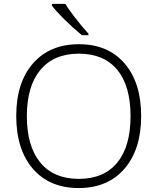

<svg xmlns="http://www.w3.org/2000/svg" viewBox="-20 -951 804 981"><path d="M245.1 -931.2H314.5Q327.1 -907.7 362.8 -861.6Q398.4 -815.4 432.1 -778.8V-771H398.4Q352.5 -808.6 307.1 -853.8Q261.7 -898.9 245.1 -922.9ZM63 -358.4Q63 -529.3 148.7 -627.2Q234.4 -725.1 383.1 -725.1Q531.7 -725.1 616.5 -627Q701.2 -528.8 701.2 -358.2Q701.2 -187.5 616 -88.9Q530.8 9.8 381.8 9.8Q232.9 9.8 147.9 -88.9Q63 -187.5 63 -358.4ZM647 -357.4Q647 -512.2 578.9 -594.5Q510.7 -676.8 383.1 -676.8Q255.4 -676.8 186.3 -593.8Q117.2 -510.7 117.2 -357.4Q117.2 -204.1 185.8 -120.6Q254.4 -37.1 382.6 -37.1Q510.7 -37.1 578.9 -119.9Q647 -202.6 647 -357.4Z"/></svg>

Font: Open Sans Hebrew Light
Style: Regular
Weight: 300
Foundry: Ascender Corporation, Yanek Iontef
Version: Version 2.001;PS 002.001;hotconv 1.0.70;makeotf.lib2.5.58329